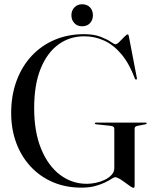

<svg xmlns="http://www.w3.org/2000/svg" viewBox="-20 -871 728 902"><path d="M612.5 -1.5Q612.5 6.5 611.2 9Q610 11.5 607.5 11.5Q602.5 11.5 591.8 4Q581 -3.5 567.5 -13.5Q554 -23.5 541.5 -31Q529 -38.5 520.5 -38.5Q516 -38.5 504.5 -31Q493 -23.5 473.8 -14Q454.5 -4.5 427 3Q399.5 10.5 362.5 10.5Q288.5 10.5 228 -15.5Q167.5 -41.5 123.8 -88.8Q80 -136 56.2 -200Q32.5 -264 32.5 -340Q32.5 -423 57.8 -491.2Q83 -559.5 128.8 -608.5Q174.5 -657.5 237 -684Q299.5 -710.5 374.5 -710.5Q421 -710.5 452 -698.5Q483 -686.5 500 -674.8Q517 -663 522 -663Q529.5 -663 541 -674.5Q552.5 -686 563.8 -697.8Q575 -709.5 580 -709.5Q581.5 -709.5 582.8 -708Q584 -706.5 585 -702L623 -504.5Q623.5 -502 623 -500Q622.5 -498 621 -497Q619.5 -496.5 617.8 -497.2Q616 -498 614 -501Q588 -571 551.5 -615Q515 -659 470.5 -679.8Q426 -700.5 375.5 -700.5Q307.5 -700.5 254.5 -662Q201.5 -623.5 171 -548.5Q140.5 -473.5 140.5 -363Q140.5 -251.5 173.2 -171.8Q206 -92 262 -49.8Q318 -7.5 388 -7.5Q407 -7.5 429.2 -12Q451.5 -16.5 471.5 -26Q491.5 -35.5 504.2 -49.5Q517 -63.5 517 -81.5V-266Q517 -272.5 512.5 -275.8Q508 -279 498.5 -280L432 -287Q428.5 -287.5 427 -288.5Q425.5 -289.5 425.5 -291Q425.5 -292.5 427 -293.8Q428.5 -295 431.5 -295H663.5Q666 -295 667.5 -293.8Q669 -292.5 669 -291Q669 -289.5 667.5 -288.5Q666 -287.5 663 -287L627 -280Q619.5 -278.5 616 -275.5Q612.5 -272.5 612.5 -266ZM366 -747.5Q343.5 -747.5 329.5 -762.2Q315.5 -777 315.5 -799.5Q315.5 -821.5 329.5 -836.2Q343.5 -851 366 -851Q389 -851 402.8 -836.5Q416.5 -822 416.5 -799.5Q416.5 -777 402.8 -762.2Q389 -747.5 366 -747.5Z"/></svg>

Font: Fraunces 96pt
Style: Regular
Weight: 400
Version: Version 1.000;[b76b70a41]